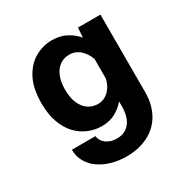

<svg xmlns="http://www.w3.org/2000/svg" viewBox="-165 -652 980 1007"><g transform="rotate(-30 325.0 -149.0)"><path d="M319 213.5Q270 213.5 227.5 201Q185 188.5 153.2 165.8Q121.5 143 103.8 110.8Q86 78.5 86 39H229Q229 49.5 234.8 61.2Q240.5 73 252 83.2Q263.5 93.5 281 100Q298.5 106.5 322.5 106.5Q354.5 106.5 377.8 91.2Q401 76 414 46.5Q427 17 427 -26.5V-399L434 -500H570V-30.5Q570 18 557.2 57.2Q544.5 96.5 521.8 125.8Q499 155 467.8 174.5Q436.5 194 398.8 203.8Q361 213.5 319 213.5ZM286.5 11Q244.5 11 205.8 -4.8Q167 -20.5 136.2 -52.8Q105.5 -85 87.5 -134.5Q69.5 -184 69.5 -251Q69.5 -340.5 99.5 -398Q129.5 -455.5 177.8 -483.2Q226 -511 281.5 -511Q329.5 -511 366.8 -491.8Q404 -472.5 429.2 -442.2Q454.5 -412 467.8 -378Q481 -344 481 -314L432.5 -295.5Q428 -315 418.5 -333.8Q409 -352.5 395 -367.5Q381 -382.5 363 -391.2Q345 -400 322.5 -400Q290.5 -400 265.8 -383Q241 -366 226.8 -333Q212.5 -300 212.5 -251Q212.5 -202 227.2 -168.2Q242 -134.5 267.8 -117.2Q293.5 -100 326 -100Q348 -100 366.2 -109.5Q384.5 -119 398.2 -135.2Q412 -151.5 420.2 -172.8Q428.5 -194 430 -216.5L482.5 -198.5Q482.5 -168 470 -132Q457.5 -96 432.5 -63.5Q407.5 -31 371 -10Q334.5 11 286.5 11Z"/></g></svg>

Font: Trispace Thin SemiBold
Style: Regular
Weight: 600
Version: Version 1.210